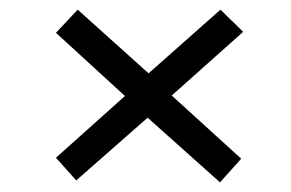

<svg xmlns="http://www.w3.org/2000/svg" viewBox="-20 -523 603 398"><path d="M436 -145 286 -279 138 -149 96 -196 239 -324 96 -455 141 -503 288 -371 437 -503 484 -457 336 -325 480 -194Z"/></svg>

Font: Inconsolata SemiExpanded Thin
Style: Regular
Weight: 100
Width: 6
Monospace: yes
Designer: Raph Levien, Cyreal, Brenton Simpson
Foundry: Raph Levien, Cyreal, Google
Version: Version 3.100; ttfautohint (v1.8.4.7-5d5b)